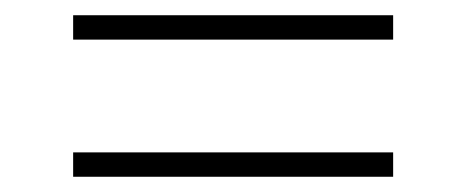

<svg xmlns="http://www.w3.org/2000/svg" viewBox="-20 -356 602 252"><path d="M76 -304V-336H496V-304ZM76 -124V-156H496V-124Z"/></svg>

Font: Ysabeau Office ExtraLight
Style: Italic
Weight: 250
Italic angle: -12°
Designer: Christian Thalmann (Catharsis Fonts)
Version: Version 2.001;gftools[0.9.30]; featfreeze: tnum,lnum,ss02